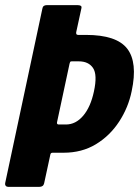

<svg xmlns="http://www.w3.org/2000/svg" viewBox="-27 -728 542 748"><path d="M486 -373Q473 -309 437 -254Q401 -199 346.5 -166Q292 -133 221 -133H178Q170 -133 169 -125L145 -14Q142 0 126 0H5Q-1 0 -4.5 -4Q-8 -8 -7 -14L138 -694Q140 -708 155 -708H275Q283 -708 287.5 -705.5Q292 -703 290 -695L270 -603Q269 -599 270.5 -595.5Q272 -592 277 -592H308Q427 -592 468.5 -538.5Q510 -485 486 -373ZM339 -372Q353 -437 335.5 -463Q318 -489 280 -489H253Q249 -489 247.5 -488Q246 -487 244 -480L195 -251Q194 -243 202 -243H230Q268 -243 297 -277Q326 -311 339 -372Z"/></svg>

Font: Glory Thin ExtraBold
Style: Italic
Weight: 800
Italic angle: -12°
Version: Version 1.011